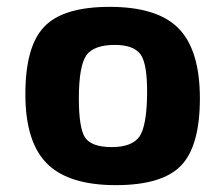

<svg xmlns="http://www.w3.org/2000/svg" viewBox="-20 -527 626 560"><path d="M499 -446Q563 -383 563 -240Q563 -101 508 -44Q453 13 318 13Q182 13 119 -48Q54 -111 54 -252Q54 -392 109 -449Q164 -507 300 -507Q437 -507 499 -446ZM232 -366Q210 -334 210 -240Q210 -154 228 -126Q247 -98 306 -98Q365 -98 387 -129Q408 -161 409 -252Q410 -338 391 -367Q371 -396 315 -396Q254 -396 232 -366Z"/></svg>

Font: Taylor Sans Bold LRS
Style: Bold
Weight: 700
Italic angle: -8°
Designer: Natanael Gama
Version: Version 1.001 September 8, 2015